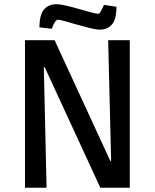

<svg xmlns="http://www.w3.org/2000/svg" viewBox="-20 -887 731 907"><path d="M98 0V-697H238L501 -127H505L491 -697H593V0H454L191 -570H187L200 0ZM451 -747Q434 -747 404 -754.5Q374 -762 342.5 -771Q311 -780 286.5 -787Q262 -794 254 -794Q247 -794 240 -783.5Q233 -773 229 -762Q225 -751 225 -751L166 -758Q167 -819 188.5 -843Q210 -867 246 -867Q265 -867 294.5 -860Q324 -853 355 -844Q386 -835 410.5 -828.5Q435 -822 443 -822Q450 -822 456 -832.5Q462 -843 466.5 -853.5Q471 -864 471 -864L530 -855Q530 -796 509 -771.5Q488 -747 451 -747Z"/></svg>

Font: Ruda SemiBold
Style: Regular
Weight: 600
Designer: Mariela Monsalve and Angelina Sanchez
Foundry: Mariela Monsalve and Angelina Sanchez
Version: Version 2.001